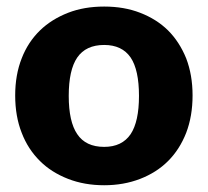

<svg xmlns="http://www.w3.org/2000/svg" viewBox="-20 -546 621 574"><path d="M291.5 -526.4Q351.1 -526.4 398.9 -507.8Q448.2 -488.8 482.4 -455.1Q516.6 -420.9 536.6 -371.6Q555.7 -321.8 555.7 -260.7Q555.7 -198.7 536.6 -148.9Q517.1 -99.1 482.4 -64.5Q448.2 -30.3 398.9 -11.2Q349.6 7.8 291.5 7.8Q232.4 7.8 183.6 -11.2Q133.3 -30.8 99.6 -64.5Q63.5 -100.1 44.9 -148.9Q25.4 -198.2 25.4 -260.7Q25.4 -322.3 44.9 -371.6Q63.5 -419.9 99.6 -455.1Q133.8 -488.3 183.6 -507.8Q231.4 -526.4 291.5 -526.4ZM291.5 -106.9Q344.7 -106.9 370.6 -145Q395.5 -182.6 395.5 -259.3Q395.5 -336.9 370.6 -374Q344.7 -411.6 291.5 -411.6Q236.8 -411.6 210.9 -374Q185.5 -336.9 185.5 -259.3Q185.5 -182.1 210.9 -145Q236.3 -106.9 291.5 -106.9Z"/></svg>

Font: Lato-ExtraBold
Style: Regular
Weight: 500
Designer: Lukasz Dziedzic with Adam Twardoch and Botio Nikoltchev
Foundry: tyPoland Lukasz Dziedzic
Version: ""